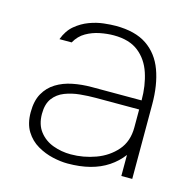

<svg xmlns="http://www.w3.org/2000/svg" viewBox="-85 -621 722 714"><g transform="rotate(15 276.0 -263.5)"><path d="M234 7Q208 7 177 0Q146 -7 117.5 -23.5Q89 -40 71 -69Q53 -98 53 -142Q53 -186 69 -214.5Q85 -243 112.5 -260Q140 -277 175 -284Q210 -291 248 -291H440Q440 -348 424.5 -395Q409 -442 373.5 -470Q338 -498 278 -498Q253 -498 225 -492.5Q197 -487 172.5 -473Q148 -459 133 -432H86Q99 -467 123 -487Q147 -507 175 -517.5Q203 -528 230 -531Q257 -534 276 -534Q351 -534 396 -503.5Q441 -473 461.5 -417.5Q482 -362 482 -287V0H440V-81Q419 -53 389 -33Q359 -13 320.5 -3Q282 7 234 7ZM237 -29Q286 -29 332.5 -46Q379 -63 409.5 -98Q440 -133 440 -187V-256H273Q244 -256 213 -253Q182 -250 155 -239.5Q128 -229 111.5 -207Q95 -185 95 -147Q95 -106 115.5 -79.5Q136 -53 168.5 -41Q201 -29 237 -29Z"/></g></svg>

Font: Onest Thin
Style: Regular
Weight: 250
Designer: Dmitri Voloshin, Andrey Kudryavtsev
Foundry: Dmitri Voloshin, Andrey Kudryavtsev
Version: Version 1.000;gftools[0.9.33]